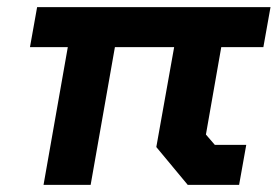

<svg xmlns="http://www.w3.org/2000/svg" viewBox="-20 -518 778 538"><path d="M600 -386 557 -141 582 -112H670L650 0H506L418 -106L468 -386H302L234 0H102L170 -386H64L84 -498H738L718 -386Z"/></svg>

Font: Chakra Petch
Style: Bold Italic
Weight: 700
Italic angle: -10°
Designer: Katatrad Aksorn Co.,Ltd.
Foundry: Cadson Demak Co.,Ltd.
Version: Version 1.000; ttfautohint (v1.6)